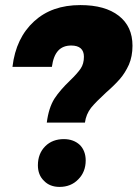

<svg xmlns="http://www.w3.org/2000/svg" viewBox="-20 -727 541 755"><path d="M114 -643C67 -600 38 -541 29 -464H184C188 -493 196 -514 209 -528C221 -541 238 -548 260 -548C293 -548 310 -533 310 -504C310 -486 306 -470 297 -457C288 -444 274 -428 255 -410C230 -386 209 -362 194 -339C179 -315 169 -284 164 -245H314C317 -267 325 -286 338 -303C351 -319 371 -339 397 -363C420 -383 438 -401 452 -417C465 -432 477 -451 487 -473C496 -494 501 -519 501 -547C501 -598 483 -637 447 -665C411 -693 361 -707 296 -707C221 -707 161 -686 114 -643ZM294 -157C278 -172 257 -180 231 -180C202 -180 177 -171 158 -152C139 -133 129 -108 129 -77C129 -52 137 -31 153 -16C168 0 189 8 214 8C244 8 269 -2 288 -22C307 -41 317 -66 317 -96C317 -121 309 -142 294 -157Z"/></svg>

Font: Argentum Sans ExtraBold
Style: Italic
Weight: 800
Italic angle: -11.3°
Designer: Julieta Ulanovsky
Foundry: Julieta Ulanovsky
Version: Version 5.001;February 15, 2019;FontCreator 11.5.0.2425 64-b